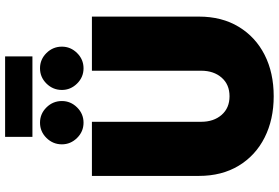

<svg xmlns="http://www.w3.org/2000/svg" viewBox="-190 -890 1092 752"><g transform="rotate(-90 356.0 -514.0)"><path d="M355 12Q264 12 193.5 -23.5Q123 -59 83 -125Q43 -191 43 -281V-700H255V-272Q255 -223 282 -192Q309 -161 355 -161Q401 -161 428 -192Q455 -223 455 -272V-700H667V-281Q667 -191 627 -125Q587 -59 517 -23.5Q447 12 355 12ZM464.5 -732.8Q429.6 -732.8 404.6 -758.2Q379.7 -783.5 379.7 -817.6Q379.7 -852.6 404.6 -877.9Q429.6 -903.3 464.5 -903.3Q499.4 -903.3 524.4 -877.9Q549.3 -852.6 549.3 -817.6Q549.3 -783.5 524.4 -758.2Q499.4 -732.8 464.5 -732.8ZM251.5 -732.8Q216.6 -732.8 191.6 -758.2Q166.7 -783.5 166.7 -817.6Q166.7 -852.6 191.6 -877.9Q216.6 -903.3 251.5 -903.3Q286.4 -903.3 311.4 -877.9Q336.3 -852.6 336.3 -817.6Q336.3 -783.5 311.4 -758.2Q286.4 -732.8 251.5 -732.8ZM196 -933V-1040H511V-933Z"/></g></svg>

Font: MuseoModerno Black
Style: Regular
Weight: 900
Designer: Pablo Cosgaya, Héctor Gatti, Marcela Romero, and the Authors of The MuseoModerno Project.
Foundry: Omnibus-Type Team
Version: Version 1.001